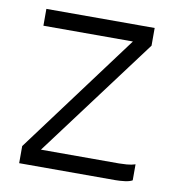

<svg xmlns="http://www.w3.org/2000/svg" viewBox="-67 -612 627 674"><g transform="rotate(10 246.5 -275.0)"><path d="M45 0V-61L364 -490H45V-550H431V-487L112 -60H390Q400.5 -60 417.5 -61.2Q434.5 -62.5 448 -67V-10Q439 -4.5 421 -2.2Q403 0 388 0Z"/></g></svg>

Font: Junction Light
Style: Regular
Weight: 300
Designer: Caroline Hadilaksono
Foundry: Caroline Hadilaksono, Tyler Finck, The League of Moveable Type
Version: Version 2.000; ttfautohint (v1.8.3)